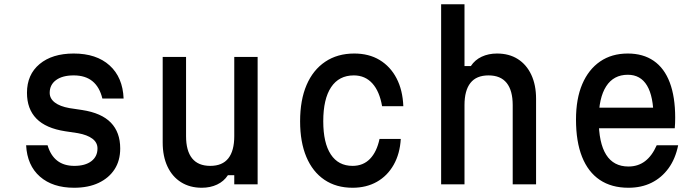

<svg xmlns="http://www.w3.org/2000/svg" viewBox="-20 -868 3290 904"><path d="M204 -184Q218 -136 249.5 -111.5Q281 -87 330 -87Q381 -87 410 -109Q439 -131 439 -169Q439 -197 415 -215Q391 -233 347 -241L287 -250Q196 -264 151.5 -309.5Q107 -355 107 -431Q107 -517 166.5 -566.5Q226 -616 327 -616Q434 -616 496 -560Q558 -504 562 -404H462Q449 -458 415.5 -485.5Q382 -513 327 -513Q274 -513 244 -491Q214 -469 214 -431Q214 -404 238 -385.5Q262 -367 307 -359L367 -350Q458 -336 502 -290.5Q546 -245 546 -169Q546 -112 519.5 -71Q493 -30 444.5 -7Q396 16 329 16Q228 16 168 -36.5Q108 -89 103 -184Z M1193 -600V0H1083V-43H1053Q1034 -14 1002 1Q970 16 930 16Q874 16 832.5 -10Q791 -36 768.5 -84Q746 -132 746 -197V-600H856V-227Q856 -158 884.5 -122.5Q913 -87 970 -87Q1027 -87 1055 -122.5Q1083 -158 1083 -227V-600Z M1640 16Q1563 16 1507.5 -21.5Q1452 -59 1422.5 -129Q1393 -199 1393 -297Q1393 -397 1423.5 -468Q1454 -539 1511.5 -577.5Q1569 -616 1648 -616Q1717 -616 1767.5 -585.5Q1818 -555 1847 -499.5Q1876 -444 1879 -368H1779Q1767 -438 1733 -475.5Q1699 -513 1646 -513Q1576 -513 1539 -457.5Q1502 -402 1502 -297Q1502 -195 1537.5 -141Q1573 -87 1640 -87Q1690 -87 1722 -120Q1754 -153 1767 -214H1867Q1863 -144 1833.5 -92Q1804 -40 1754.5 -12Q1705 16 1640 16Z M2057 0V-848H2167V-557H2197Q2216 -586 2248 -601Q2280 -616 2320 -616Q2377 -616 2418 -590Q2459 -564 2481.5 -516Q2504 -468 2504 -403V0H2394V-373Q2394 -442 2365.5 -477.5Q2337 -513 2280 -513Q2223 -513 2195 -477.5Q2167 -442 2167 -373V0Z M2772 -361H3095L3057 -313Q3057 -414 3026.5 -465Q2996 -516 2936 -516Q2869 -516 2834 -461.5Q2799 -407 2799 -305Q2799 -195 2834 -139.5Q2869 -84 2939 -84Q2984 -84 3017 -109Q3050 -134 3072 -184H3173Q3160 -120 3127.5 -75.5Q3095 -31 3047.5 -7.5Q3000 16 2939 16Q2859 16 2804 -21Q2749 -58 2720.5 -129.5Q2692 -201 2692 -305Q2692 -403 2721.5 -472Q2751 -541 2805.5 -578.5Q2860 -616 2936 -616Q3008 -616 3058 -581.5Q3108 -547 3133.5 -479.5Q3159 -412 3159 -314Q3159 -301 3158.5 -288Q3158 -275 3157 -264H2772Z"/></svg>

Font: Martian Mono SemiCondensed
Style: Regular
Weight: 400
Width: 4
Designer: Roman Shamin
Foundry: Evil Martians
Version: Version 1.000